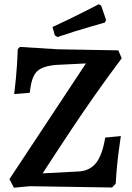

<svg xmlns="http://www.w3.org/2000/svg" viewBox="-20 -872 617 896"><path d="M45 4 24 -36 381 -576 240 -569Q197 -565 172 -552.5Q147 -540 135.5 -513.5Q124 -487 119 -439L46 -433Q46 -433 48.5 -452.5Q51 -472 54 -503.5Q57 -535 59.5 -572Q62 -609 63 -643L73 -653L250 -642L532 -637L548 -600Q482 -512 423 -428Q364 -344 315.5 -271Q267 -198 232 -144.5Q197 -91 179 -63L350 -72Q401 -76 429.5 -113Q458 -150 471 -230L544 -237Q544 -237 541 -216.5Q538 -196 533.5 -162.5Q529 -129 525.5 -90.5Q522 -52 520 -15L503 3L119 -3ZM248 -699 236 -707 225 -746Q264 -764 302.5 -782.5Q341 -801 372 -817Q403 -833 422 -842.5Q441 -852 441 -852L452 -846L475 -779L470 -767Q470 -767 451 -761.5Q432 -756 400.5 -747Q369 -738 329 -725.5Q289 -713 248 -699Z"/></svg>

Font: Alegreya SemiBold
Style: Regular
Weight: 600
Designer: Juan Pablo del Peral
Foundry: Huerta Tipografica
Version: Version 2.009